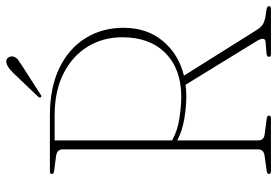

<svg xmlns="http://www.w3.org/2000/svg" viewBox="-155 -723 878 608"><g transform="rotate(-90 284.0 -419.0)"><path d="M500 -467Q500 -393 458.5 -342.8Q417 -292.5 348.5 -275.5L492.5 -46Q504 -27.5 517 -22.5Q530 -17.5 548.5 -15.5Q560.5 -14 564.5 -12Q568.5 -10 568.5 -6.5Q568.5 0 560 0H416.5Q408 0 408 -6.5Q408 -13 418.5 -14L454.5 -17Q474 -18.5 458 -45L319.5 -270.5Q301.5 -268 284.5 -268Q249.5 -268 211.2 -274.5Q173 -281 143.5 -296.5V-40.5Q143.5 -22 162.5 -20L211.5 -13.5Q222 -12.5 222 -6.5Q222 0 213.5 0H45.5Q37 0 37 -6.5Q37 -12.5 47 -13.5L93.5 -20Q115 -22.5 115 -40.5V-660Q115 -677.5 93.5 -680.5L47 -686.5Q37 -687.5 37 -694Q37 -700 45.5 -700H222Q311 -700 373 -669.8Q435 -639.5 467.5 -586.8Q500 -534 500 -467ZM143.5 -685V-313Q174.5 -295.5 214 -289.8Q253.5 -284 281.5 -284Q369 -284 419.5 -333.8Q470 -383.5 470 -470.5Q470 -532 440.2 -580.5Q410.5 -629 355 -657Q299.5 -685 222.5 -685ZM356 -815Q381 -840.5 396 -838Q403.5 -836.5 407 -829.8Q410.5 -823 409 -816.5Q406.5 -807 399 -801.2Q391.5 -795.5 380.5 -788.5L287 -728.5Q282.5 -725.5 280 -729Q277 -732 282 -737.5Z"/></g></svg>

Font: Fraunces 144pt Soft Thin
Style: Regular
Weight: 100
Version: Version 1.000;[0bf87f6ff]